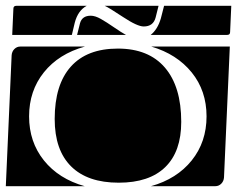

<svg xmlns="http://www.w3.org/2000/svg" viewBox="-20 -650 815 660"><path d="M0 -10 20 -460Q21 -473 29.5 -481.5Q38 -490 50 -490H272Q182 -465 131 -401.5Q80 -338 80 -250Q80 -162 131 -98.5Q182 -35 271 -10ZM499 -10Q588 -35 639 -98.5Q690 -162 690 -250Q690 -338 639 -401Q588 -464 500 -490H770L750 -40Q749 -27 740.5 -18.5Q732 -10 720 -10ZM168 -241Q168 -359 223.5 -421Q279 -483 385 -483Q491 -483 547 -417.5Q603 -352 603 -231Q603 -129 548 -75.5Q493 -22 388 -22Q281 -22 224.5 -78Q168 -134 168 -241ZM22 -530 26 -620Q26 -630 36 -630H278Q248 -614 237 -572L227 -530ZM498 -530Q522 -549 533 -587L544 -630H775L771 -540Q771 -530 761 -530ZM340 -630H525L515 -590Q507 -559 474 -559Q452 -559 403 -591.5Q354 -624 340 -630ZM245 -530 255 -570Q262 -596 292 -596Q307 -596 326.5 -585Q346 -574 372 -556Q398 -538 413 -530Z"/></svg>

Font: PrimecolorB
Style: Medium
Weight: 500
Designer: gluk
Foundry: gluk
Version: Version 0.672